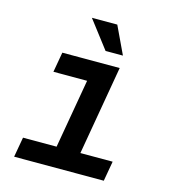

<svg xmlns="http://www.w3.org/2000/svg" viewBox="-108 -810 803 898"><g transform="rotate(15 293.5 -361.0)"><path d="M134.8 -528.3H412.6L337.9 -96.7H494.1L477.1 0H43L60.1 -96.7H222.7L280.8 -431.2H117.7ZM412.1 -588.4H328.1L226.1 -721.7H349.1Z"/></g></svg>

Font: Roboto Mono Medium
Style: Italic
Weight: 500
Designer: Google
Version: Version 2.000985; 2015; ttfautohint (v1.3)